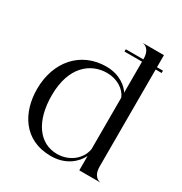

<svg xmlns="http://www.w3.org/2000/svg" viewBox="-186 -935 1022 1081"><g transform="rotate(30 324.5 -395.0)"><path d="M478.5 -723V-721.5H364.5V-706.5H478.5V-504.5C464.5 -530.5 412 -582.5 319.5 -582.5C153.5 -582.5 43.5 -455.5 43.5 -278.5C43.5 -130 120 10.5 299 10.5C396.5 10.5 454.5 -44 478.5 -93.5V0H614V-1C609.5 -1 567 -7.5 567 -77V-706.5H606V-721.5H567V-800H431.5V-799C436 -799 478.5 -792.5 478.5 -723ZM478.5 -472.5V-138.5C468 -70.5 403.5 -17 323.5 -17C207 -17 133 -121.5 133 -288.5C133 -476 235.5 -553.5 341 -553.5C407.5 -553.5 461 -517.5 478.5 -472.5Z"/></g></svg>

Font: Beautique Display
Style: Regular
Weight: 400
Designer: Nhat-Quang Ngo
Version: Version 1.100;Glyphs 3.2.3 (3260)